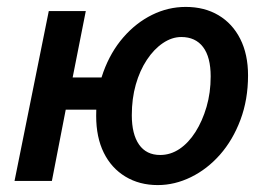

<svg xmlns="http://www.w3.org/2000/svg" viewBox="-20 -523 772 555"><path d="M22 0 121 -491H228L190 -299H324L306 -206H170L130 0ZM436 12Q383 12 342.5 -12.5Q302 -37 280 -81.5Q258 -126 258 -188Q258 -258 279 -315.5Q300 -373 336.5 -415Q373 -457 419.5 -480Q466 -503 517 -503Q571 -503 611.5 -479Q652 -455 674.5 -410.5Q697 -366 697 -305Q697 -235 675 -176.5Q653 -118 616 -76Q579 -34 532 -11Q485 12 436 12ZM443 -75Q473 -75 499 -92.5Q525 -110 545 -141.5Q565 -173 577 -214Q589 -255 589 -302Q589 -358 567 -387Q545 -416 504 -416Q477 -416 451 -398.5Q425 -381 404.5 -350Q384 -319 372.5 -278.5Q361 -238 361 -190Q361 -135 382 -105Q403 -75 443 -75Z"/></svg>

Font: Source Sans 3 SemiBold
Style: Italic
Weight: 600
Italic angle: -11°
Designer: Paul D. Hunt
Foundry: Adobe
Version: Version 3.046;hotconv 1.0.118;makeotfexe 2.5.65603